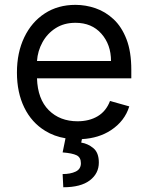

<svg xmlns="http://www.w3.org/2000/svg" viewBox="-20 -573 622 806"><path d="M245.7 213.1 242.9 157.7Q275.9 157.7 297.8 147.2Q319.6 136.7 319.6 112.2Q319.6 87.7 301.5 78.8Q283.4 70 242.9 66.8L255 7.5Q207.4 -0.4 169.7 -23.8Q112.6 -58.6 81.9 -121.6Q51.1 -184.7 51.1 -268.5Q51.1 -352.3 81.9 -416.4Q112.6 -480.5 167.8 -516.5Q223 -552.6 296.9 -552.6Q339.5 -552.6 381 -538.4Q422.6 -524.1 456.7 -492.4Q490.8 -460.6 511 -408.4Q531.2 -356.2 531.2 -279.8V-244.3H135.3Q138.1 -157 184.8 -110.4Q231.5 -63.9 305.4 -63.9Q354.8 -63.9 390.3 -85.2Q425.8 -106.5 441.8 -149.1L522.7 -126.4Q503.6 -64.6 446 -26.6Q394.9 7.1 323.9 11L321 25.6Q348.7 29.8 371.8 48.8Q394.9 67.8 394.9 109.4Q394.9 155.2 357.1 184.1Q319.2 213.1 245.7 213.1ZM446 -316.8Q446 -386 405.5 -431.6Q365.1 -477.3 296.9 -477.3Q248.9 -477.3 213.8 -454.9Q178.6 -432.5 158.4 -395.8Q138.1 -359 135.3 -316.8Z"/></svg>

Font: Linik Sans
Style: Regular
Weight: 400
Designer: Rasmus Andersson (font), Marc Monis (original base), Kil Hyung-jin (Pretendard portions), Cristiano Sobral (main changes
Foundry: rsms
Version: Version 3.018;May 31, 2022;FontCreator 14.0.0.2814 64-bit; t